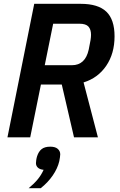

<svg xmlns="http://www.w3.org/2000/svg" viewBox="-20 -718 628 1004"><path d="M138 0H19L159 -698H402Q493 -698 536 -657Q579 -616 579 -528Q579 -438 535.5 -374Q492 -310 417 -287L492 0H367L303 -276H194ZM356 -377Q426 -377 444 -459Q451 -493 453.5 -508.5Q456 -524 456 -536Q456 -564 442.5 -579Q429 -594 395 -594H258L214 -377ZM243 49Q269 49 282 60.5Q295 72 295 89Q295 94 293.5 104.5Q292 115 290 125Q281 163 255.5 200Q230 237 193 266H130Q158 243 177 220Q196 197 208 170Q188 168 178 158.5Q168 149 168 135Q168 130 169.5 119Q171 108 174 99Q182 74 198 61.5Q214 49 243 49Z"/></svg>

Font: IBM Plex Sans Cond SmBld
Style: Italic
Weight: 600
Width: 3
Italic angle: -11°
Designer: Mike Abbink, Paul van der Laan, Pieter van Rosmalen
Foundry: Bold Monday
Version: Version 1.3